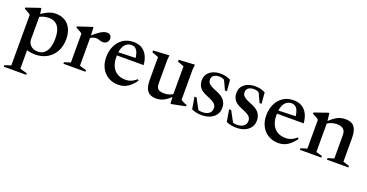

<svg xmlns="http://www.w3.org/2000/svg" viewBox="-33 -1121 3854 2016"><g transform="rotate(20 1894.0 -113.0)"><path d="M423 -221Q423 -310.5 387.5 -355.5Q352 -400.5 289 -400.5Q264 -400.5 240.8 -395.5Q217.5 -390.5 196.5 -380.8Q175.5 -371 156.5 -354.5L152 -383Q181.5 -406 207.2 -422Q233 -438 255.8 -448Q278.5 -458 299 -462.5Q319.5 -467 338.5 -467Q401 -467 444.5 -440Q488 -413 510.5 -364.8Q533 -316.5 533 -252.5Q533 -170 499.2 -111Q465.5 -52 408.8 -20.5Q352 11 282 11Q256 11 230.2 7Q204.5 3 178.5 -5.5Q152.5 -14 125 -28H186V203.5L265.5 226V243H15.5V226L85 204V-361.5Q78.5 -368 68.8 -374.2Q59 -380.5 45.8 -387.8Q32.5 -395 14.5 -404V-417L166.5 -469H176L186 -398V-125.5Q186 -97.5 199.8 -75Q213.5 -52.5 238 -40Q262.5 -27.5 295.5 -27.5Q336 -27.5 364.2 -49.5Q392.5 -71.5 407.8 -114.8Q423 -158 423 -221Z M912.5 -464Q939 -464 951.8 -450Q964.5 -436 964.5 -414Q964.5 -387 947 -370.8Q929.5 -354.5 903.5 -354.5Q889.5 -354.5 877.5 -358.2Q865.5 -362 853 -365.8Q840.5 -369.5 825 -369.5Q812.5 -369.5 799.5 -366Q786.5 -362.5 774.2 -355.8Q762 -349 751 -339.5L743.5 -360.5Q775.5 -390.5 800.8 -410.2Q826 -430 846 -442Q866 -454 882.2 -459Q898.5 -464 912.5 -464ZM763.5 -372V-39.5L839 -17.5V0H593V-17.5L662.5 -39V-360.5Q655.5 -368 645.8 -374.2Q636 -380.5 622.8 -387.5Q609.5 -394.5 592 -403V-416.5L749 -468.5H758.5Z M1210.5 -467Q1263.5 -467 1301.8 -444.5Q1340 -422 1362.2 -379Q1384.5 -336 1389.5 -274.5H1072.5L1073 -309.5L1333.5 -318L1287.5 -295.5Q1284 -339.5 1273.5 -369.2Q1263 -399 1245 -414.2Q1227 -429.5 1199.5 -429.5Q1166.5 -429.5 1142 -411Q1117.5 -392.5 1104 -354.5Q1090.5 -316.5 1090.5 -258.5Q1090.5 -195 1111.5 -151.8Q1132.5 -108.5 1170.8 -86.5Q1209 -64.5 1261.5 -64.5Q1284 -64.5 1304.8 -70Q1325.5 -75.5 1345 -86.8Q1364.5 -98 1382.5 -115L1395 -101.5Q1367 -63 1338 -38Q1309 -13 1276.8 -1Q1244.5 11 1206.5 11Q1144 11 1095 -18Q1046 -47 1018.5 -99Q991 -151 991 -220.5Q991 -288 1016.8 -344Q1042.5 -400 1091.8 -433.5Q1141 -467 1210.5 -467Z M1604 -149Q1604 -120 1612.8 -102.5Q1621.5 -85 1641 -76.8Q1660.5 -68.5 1693 -68.5Q1725.5 -68.5 1755.5 -79.5Q1785.5 -90.5 1801.5 -107L1816.5 -90Q1786 -60 1761.5 -40.2Q1737 -20.5 1715.8 -9.5Q1694.5 1.5 1673.5 6Q1652.5 10.5 1628.5 10.5Q1564 10.5 1533.2 -28Q1502.5 -66.5 1502.5 -145.5V-405.5L1430 -432.5V-453L1609 -463L1604 -408ZM1793.5 10.5 1787 -84V-406L1716 -432.5V-453L1894.5 -463L1888.5 -407V-69Q1893 -65 1901.2 -60Q1909.5 -55 1919.2 -50.2Q1929 -45.5 1938.8 -41.5Q1948.5 -37.5 1957 -35.5V-20.5L1803 10.5Z M2179.5 -467Q2213 -467 2238.8 -461Q2264.5 -455 2294.5 -440.5L2305 -316H2283L2224.5 -442L2262.5 -399Q2241 -417.5 2221.8 -425.8Q2202.5 -434 2178.5 -434Q2139.5 -434 2117.5 -417.5Q2095.5 -401 2095.5 -370.5Q2095.5 -349 2106.5 -333.8Q2117.5 -318.5 2140.8 -305.8Q2164 -293 2201.5 -278.5Q2229.5 -268 2251.2 -254.5Q2273 -241 2288.2 -223.8Q2303.5 -206.5 2311.5 -184.5Q2319.5 -162.5 2319.5 -134Q2319.5 -88.5 2296 -56Q2272.5 -23.5 2232.5 -6.2Q2192.5 11 2142.5 11Q2107.5 11 2079.8 5.2Q2052 -0.5 2027 -12L2004.5 -146H2027.5L2102 -8L2051 -43.5Q2068 -35 2081.8 -30Q2095.5 -25 2108.8 -23Q2122 -21 2135 -21Q2180 -21 2208.8 -40.8Q2237.5 -60.5 2237.5 -100.5Q2237.5 -119.5 2229.8 -133.2Q2222 -147 2207 -158Q2192 -169 2171 -179Q2150 -189 2124 -199Q2088.5 -213 2065 -231.5Q2041.5 -250 2029.5 -275.5Q2017.5 -301 2017.5 -335.5Q2017.5 -377 2039.2 -406.5Q2061 -436 2098 -451.5Q2135 -467 2179.5 -467Z M2566.5 -467Q2600 -467 2625.8 -461Q2651.5 -455 2681.5 -440.5L2692 -316H2670L2611.5 -442L2649.5 -399Q2628 -417.5 2608.8 -425.8Q2589.5 -434 2565.5 -434Q2526.5 -434 2504.5 -417.5Q2482.5 -401 2482.5 -370.5Q2482.5 -349 2493.5 -333.8Q2504.5 -318.5 2527.8 -305.8Q2551 -293 2588.5 -278.5Q2616.5 -268 2638.2 -254.5Q2660 -241 2675.2 -223.8Q2690.5 -206.5 2698.5 -184.5Q2706.5 -162.5 2706.5 -134Q2706.5 -88.5 2683 -56Q2659.5 -23.5 2619.5 -6.2Q2579.5 11 2529.5 11Q2494.5 11 2466.8 5.2Q2439 -0.5 2414 -12L2391.5 -146H2414.5L2489 -8L2438 -43.5Q2455 -35 2468.8 -30Q2482.5 -25 2495.8 -23Q2509 -21 2522 -21Q2567 -21 2595.8 -40.8Q2624.5 -60.5 2624.5 -100.5Q2624.5 -119.5 2616.8 -133.2Q2609 -147 2594 -158Q2579 -169 2558 -179Q2537 -189 2511 -199Q2475.5 -213 2452 -231.5Q2428.5 -250 2416.5 -275.5Q2404.5 -301 2404.5 -335.5Q2404.5 -377 2426.2 -406.5Q2448 -436 2485 -451.5Q2522 -467 2566.5 -467Z M2999 -467Q3052 -467 3090.2 -444.5Q3128.5 -422 3150.8 -379Q3173 -336 3178 -274.5H2861L2861.5 -309.5L3122 -318L3076 -295.5Q3072.5 -339.5 3062 -369.2Q3051.5 -399 3033.5 -414.2Q3015.5 -429.5 2988 -429.5Q2955 -429.5 2930.5 -411Q2906 -392.5 2892.5 -354.5Q2879 -316.5 2879 -258.5Q2879 -195 2900 -151.8Q2921 -108.5 2959.2 -86.5Q2997.5 -64.5 3050 -64.5Q3072.5 -64.5 3093.2 -70Q3114 -75.5 3133.5 -86.8Q3153 -98 3171 -115L3183.5 -101.5Q3155.5 -63 3126.5 -38Q3097.5 -13 3065.2 -1Q3033 11 2995 11Q2932.5 11 2883.5 -18Q2834.5 -47 2807 -99Q2779.5 -151 2779.5 -220.5Q2779.5 -288 2805.2 -344Q2831 -400 2880.2 -433.5Q2929.5 -467 2999 -467Z M3406 -370.5V-38L3474.5 -17.5V0H3235.5V-17.5L3305 -39V-360.5Q3296 -370 3280.5 -379.5Q3265 -389 3234.5 -403V-416.5L3384 -468.5H3394ZM3538 -17.5 3606.5 -38V-301.5Q3606.5 -329 3596 -348Q3585.5 -367 3564.5 -376.8Q3543.5 -386.5 3512 -386.5Q3476 -386.5 3444.5 -374.8Q3413 -363 3396 -347L3381 -362Q3413 -393 3438.8 -413.5Q3464.5 -434 3487 -445.5Q3509.5 -457 3532 -461.8Q3554.5 -466.5 3579.5 -466.5Q3645 -466.5 3676.2 -427.5Q3707.5 -388.5 3707.5 -305V-39L3777.5 -17.5V0H3538Z"/></g></svg>

Font: Newsreader 36pt Medium
Style: Regular
Weight: 500
Designer: Hugues Gentile
Foundry: Production Type
Version: Version 1.003